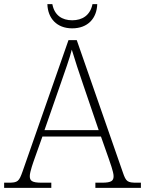

<svg xmlns="http://www.w3.org/2000/svg" viewBox="-23 -908 701 928"><path d="M326 -771C402 -771 445 -820 447 -888H424C413 -834 375 -810 326 -810C277 -810 240 -834 230 -888H206C208 -820 251 -771 326 -771ZM-3 0H225V-25H178C130 -25 121 -35 121 -57C121 -78 139 -127 145 -144L182 -248H465L502 -143C508 -125 526 -77 526 -57C526 -35 517 -25 470 -25H438V0H658V-25H638C593 -25 586 -30 571 -74L348 -714H308L86 -79C69 -31 63 -25 18 -25H-3ZM192 -279 271 -506C288 -555 316 -633 324 -668C337 -624 361 -551 380 -496L454 -279Z"/></svg>

Font: Noto Serif Ethiopic ExtraLight
Style: Regular
Weight: 200
Designer: Monotype Design Team
Foundry: Monotype Imaging Inc.
Version: Version 2.102